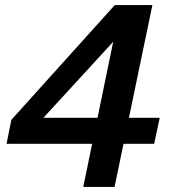

<svg xmlns="http://www.w3.org/2000/svg" viewBox="-20 -741 676 761"><path d="M310 0 429 -577H430L152 -274H613L591 -171H6L25 -266L435 -721H584L434 0Z"/></svg>

Font: Mona Sans ExtraLight SemiBold
Style: Italic
Weight: 600
Italic angle: -11.6951°
Version: Version 2.000